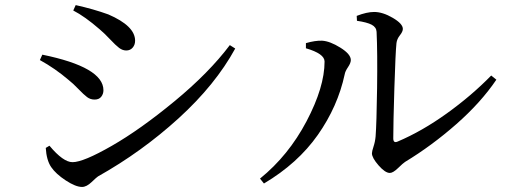

<svg xmlns="http://www.w3.org/2000/svg" viewBox="-20 -740 2015 764"><path d="M377 -623Q317.4 -674.8 271.5 -698.2L281.2 -719.7Q351.6 -704.1 411.1 -682.6Q517.6 -636.7 517.6 -578.1Q517.6 -561.5 507.8 -550.3Q498 -539.1 482.4 -539.1Q467.8 -539.1 454.1 -549.3Q440.4 -559.6 418 -583.5Q395.5 -607.4 377 -623ZM268.6 -94.7Q311.5 -94.7 424.8 -159.7Q538.1 -224.6 674.8 -337.4Q811.5 -450.2 894.5 -560.5L916 -546.9Q836.9 -402.3 690.4 -269Q543.9 -135.7 370.1 -38.1Q365.2 -35.2 344.7 -15.6Q324.2 3.9 306.6 3.9Q281.2 3.9 241.7 -22Q202.1 -47.9 183.6 -75.2Q165 -102.5 162.1 -151.4L176.8 -160.2Q231.4 -94.7 268.6 -94.7ZM148.4 -522.5Q391.6 -472.7 391.6 -380.9Q391.6 -366.2 382.8 -355Q374 -343.8 356.4 -343.8Q339.8 -343.8 326.7 -353.5Q313.5 -363.3 292 -385.7Q270.5 -408.2 252.9 -421.9Q199.2 -467.8 138.7 -501Z M1400.4 -657.2 1399.4 -676.8Q1439.5 -692.4 1468.8 -692.4Q1502.9 -692.4 1543 -668.9Q1583 -645.5 1583 -625Q1583 -614.3 1571.3 -599.6Q1559.6 -585 1557.6 -568.4Q1553.7 -532.2 1549.3 -390.6Q1544.9 -249 1544.9 -189.5Q1544.9 -168.9 1562.5 -176.8Q1659.2 -217.8 1757.8 -288.6Q1856.4 -359.4 1934.6 -439.5L1955.1 -422.9Q1893.6 -332 1795.9 -246.1Q1698.2 -160.2 1591.8 -95.7Q1584 -90.8 1564 -71.3Q1543.9 -51.8 1531.2 -51.8Q1512.7 -51.8 1486.3 -82Q1460 -112.3 1460 -129.9Q1460 -137.7 1466.3 -156.7Q1472.7 -175.8 1474.6 -197.3Q1478.5 -247.1 1480.5 -389.6Q1482.4 -532.2 1478.5 -613.3Q1477.5 -631.8 1459 -641.6Q1440.4 -651.4 1400.4 -657.2ZM1271.5 -495.1Q1271.5 -526.4 1197.3 -547.9V-568.4Q1234.4 -579.1 1261.7 -578.1Q1293 -576.2 1334.5 -550.3Q1376 -524.4 1376 -501Q1376 -489.3 1364.7 -472.7Q1353.5 -456.1 1351.6 -444.3Q1324.2 -316.4 1244.6 -203.1Q1165 -89.8 1030.3 -9.8L1014.6 -29.3Q1127.9 -121.1 1199.7 -257.3Q1271.5 -393.6 1271.5 -495.1Z"/></svg>

Font: GenYoMin TW TTF Medium
Style: Regular
Weight: 500
Version: Version 1.300